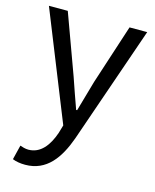

<svg xmlns="http://www.w3.org/2000/svg" viewBox="-116 -622 753 934"><g transform="rotate(15 260.5 -154.5)"><path d="M101 234C209 234 266 152 304 46L508 -543H419L321 -242C307 -193 291 -138 277 -88H272C253 -139 235 -194 218 -242L108 -543H13L231 1L219 42C196 109 158 159 97 159C82 159 66 154 55 150L37 223C54 230 76 234 101 234Z"/></g></svg>

Font: Source Han Sans KR
Style: Regular
Weight: 400
Designer: Ryoko NISHIZUKA 西塚涼子 (kana, bopomofo & ideographs); Paul D. Hunt (Latin, Greek & Cyrillic); Sandoll Communications 산돌커뮤니
Foundry: Adobe
Version: Version 2.004;hotconv 1.0.118;makeotfexe 2.5.65603